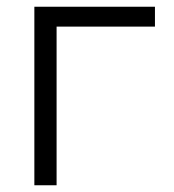

<svg xmlns="http://www.w3.org/2000/svg" viewBox="-20 -550 518 570"><path d="M82 0V-530H440V-471H148V0Z"/></svg>

Font: Geist Light
Style: Regular
Weight: 400
Designer: Basement.studio, Andrés Briganti, Mateo Zaragoza
Foundry: Basement.studio, Vercel, Andrés Briganti, Guido Ferreyra, Mateo Zaragoza
Version: Version 1.401